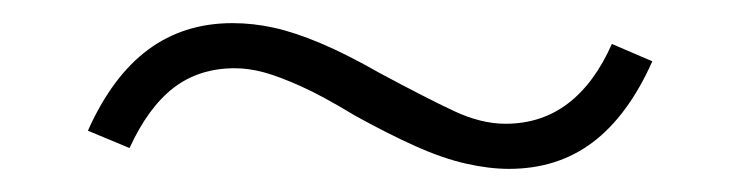

<svg xmlns="http://www.w3.org/2000/svg" viewBox="-20 -370 640 166"><path d="M420 -224Q403 -224 383 -228.5Q363 -233 339.5 -243.5Q316 -254 287 -270Q259 -287 240 -295.5Q221 -304 208 -307.5Q195 -311 183 -311Q152 -311 130 -294Q108 -277 92 -242L56 -257Q77 -304 108 -327Q139 -350 181 -350Q199 -350 217 -346Q235 -342 257.5 -332.5Q280 -323 308 -307Q349 -285 372.5 -274Q396 -263 417 -263Q448 -263 471 -280.5Q494 -298 509 -332L544 -317Q523 -270 492.5 -247Q462 -224 420 -224Z"/></svg>

Font: Nunito Sans 12pt ExtraLight 12pt ExtraLight
Style: Regular
Weight: 250
Version: Version 3.101;gftools[0.9.27]